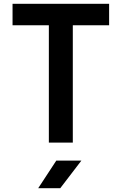

<svg xmlns="http://www.w3.org/2000/svg" viewBox="-20 -750 640 1010"><path d="M363 0V-617H554V-730H46V-617H237V0ZM297 240 408 95H276L181 240Z"/></svg>

Font: Tekne LDO
Style: Bold
Weight: 700
Monospace: yes
Designer: Alessio Laiso, Mario Rullo, Paolo Rosset
Foundry: Alessio Laiso
Version: Version 1.000;hotconv 1.0.109;makeotfexe 2.5.65596